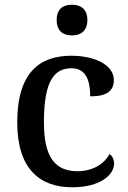

<svg xmlns="http://www.w3.org/2000/svg" viewBox="-20 -783 542 813"><path d="M285 -633C320 -633 350 -651 350 -698C350 -746 320 -763 285 -763C248 -763 220 -746 220 -698C220 -651 248 -633 285 -633ZM286 10C405 10 463 -43 463 -90C463 -108 456 -122 444 -131C421 -88 372 -58 308 -58C207 -58 166 -126 166 -266C166 -443 211 -494 283 -494C345 -494 362 -440 362 -375C434 -375 462 -399 462 -444C462 -510 378 -547 282 -547C152 -547 53 -480 53 -265C53 -67 149 10 286 10Z"/></svg>

Font: Noto Serif Tamil Medium
Style: Italic
Weight: 500
Italic angle: -12°
Designer: Indian Type Foundry, Tom Grace, and the Monotype Design Team
Foundry: Monotype Imaging Inc.
Version: Version 2.003